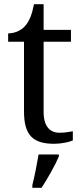

<svg xmlns="http://www.w3.org/2000/svg" viewBox="-20 -679 392 920"><path d="M240 10C272 10 312 2 329 -6V-50C308 -46 289 -43 265 -43C219 -43 189 -74 189 -142V-479H320V-536H189V-659H143C133 -608 120 -575 97 -551C75 -528 43 -519 19 -519V-479H95V-145C95 -30 139 10 240 10ZM135 208V221H179C207 179 244 113 262 71V61H165C157 109 146 164 135 208Z"/></svg>

Font: Noto Serif Devanagari
Style: Regular
Weight: 400
Designer: Universal Thirst, Indian Type Foundry and the Monotype Design Team
Foundry: Monotype Imaging Inc.
Version: Version 2.004